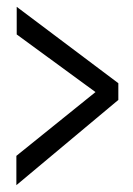

<svg xmlns="http://www.w3.org/2000/svg" viewBox="-20 -589 390 563"><path d="M28 -46V-132L260 -319L29 -488V-569L327 -345V-296Z"/></svg>

Font: Inconsolata ExtraCondensed Medium
Style: Regular
Weight: 500
Width: 2
Monospace: yes
Designer: Raph Levien, Cyreal, Brenton Simpson
Foundry: Raph Levien, Cyreal, Google
Version: Version 3.001; ttfautohint (v1.8.2.53-6de2)